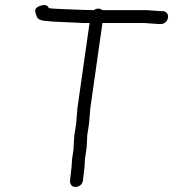

<svg xmlns="http://www.w3.org/2000/svg" viewBox="-20 -704 684 759"><path d="M607 -609H616C623 -609 628 -611 634 -616C640 -621 643 -627 644 -634C645 -641 644 -647 640 -652C636 -657 630 -660 623 -660H614L559 -664H384C380 -668 375 -670 369 -670C363 -670 357 -668 351 -664C336 -664 295 -665 229 -668C202 -669 184 -670 173 -672C169 -683 159 -686 146 -683C133 -680 125 -675 121 -669C117 -663 120 -651 127 -635C130 -629 138 -625 152 -622C177 -619 200 -618 223 -617C246 -616 276 -615 312 -613H334L286 -276L281 -214L274 -170L271 -128C271 -121 271 -115 270 -109L265 -76L263 -45L258 -1L257 9C256 16 258 23 262 28C266 33 271 35 278 35C285 35 292 33 298 28C304 23 307 16 308 9L309 -1L314 -43L316 -76L321 -111C322 -117 323 -123 323 -129L325 -170L332 -215L337 -276L385 -613H551Z"/></svg>

Font: AppleStorm
Style: Ita
Weight: 400
Foundry: Cannot Into Space Fonts
Version: Version 1.01